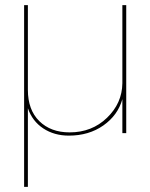

<svg xmlns="http://www.w3.org/2000/svg" viewBox="-20 -520 587 750"><path d="M252 -2.9Q338.9 -2.9 397.9 -59.8Q457 -116.7 458 -194.8V-500H473.1V0H458V-132.8Q440.4 -69.8 383.8 -30Q327.1 9.8 249 9.8Q191.9 9.8 149.2 -18.3Q106.4 -46.4 88.9 -97.2V210H74.2V-500H88.9V-168.9Q88.9 -90.8 133.5 -46.9Q178.2 -2.9 252 -2.9Z"/></svg>

Font: Human Sans Thin
Style: Regular
Weight: 100
Designer: Tim Radville
Foundry: Continuum
Version: Version 1.000;FEAKit 1.0